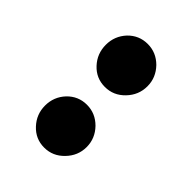

<svg xmlns="http://www.w3.org/2000/svg" viewBox="-16 -839 435 435"><g transform="rotate(-45 201.0 -621.5)"><path d="M35.6 -621.6C35.6 -603 42.5 -587.4 56.2 -574.2C69.8 -561 85.9 -554.2 104.5 -554.2C123 -554.2 139.2 -561 152.8 -574.2C166 -587.4 172.9 -603 172.9 -621.6C172.9 -640.1 166 -655.8 152.8 -668.5C139.2 -681.2 123 -687.5 104.5 -687.5C85.9 -687.5 69.8 -681.2 56.2 -668.5C42.5 -655.8 35.6 -640.1 35.6 -621.6ZM230 -621.6C230 -603 236.8 -587.4 250.5 -574.2C264.2 -561 280.3 -554.2 299.3 -554.2C317.9 -554.2 334 -561 347.7 -574.2C360.8 -587.4 367.7 -603 367.7 -621.6C367.7 -640.1 360.8 -655.8 347.7 -668.5C334 -681.2 317.9 -687.5 299.3 -687.5C280.3 -687.5 264.2 -681.2 250.5 -668.5C236.8 -655.8 230 -640.1 230 -621.6Z"/></g></svg>

Font: Estedad ExtraBold
Style: Regular
Weight: 800
Designer: Amin Abedi
Version: Version 7.3